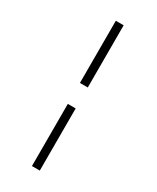

<svg xmlns="http://www.w3.org/2000/svg" viewBox="-207 -673 759 930"><g transform="rotate(30 172.5 -208.0)"><path d="M147.5 -266.6V-614.3H191.4V-266.6ZM147.5 198.2V-149.4H191.4V198.2Z"/></g></svg>

Font: Namkio Khamti
Style: Regular
Weight: 400
Designer: Debbi Hosken
Foundry: SIL International
Version: Version 3.917